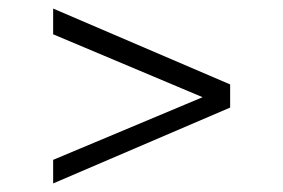

<svg xmlns="http://www.w3.org/2000/svg" viewBox="-20 -568 660 448"><path d="M104 -140V-195L500 -361L517 -349V-317ZM104 -488V-548L517 -371V-339L496 -323Z"/></svg>

Font: Roboto Serif 120pt Expanded SemiBold
Style: Regular
Weight: 600
Width: 7
Designer: Greg Gazdowicz
Foundry: Commercial Type
Version: Version 1.008